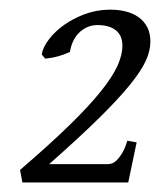

<svg xmlns="http://www.w3.org/2000/svg" viewBox="-20 -679 335 402"><path d="M294.9 -591.8Q294.9 -573.2 285.4 -552Q275.9 -530.8 251.7 -501Q227.5 -471.2 186.8 -431.2Q146 -391.1 83 -335.4H206.1Q216.3 -335.4 223.9 -343Q231.4 -350.6 236.6 -359.9Q241.7 -369.1 244.1 -376.7Q246.6 -384.3 246.6 -384.3L266.1 -380.9L248.5 -296.9H26.9L22 -323.2Q84 -376.5 125.2 -416.7Q166.5 -457 191.2 -487.8Q215.8 -518.6 226.1 -541.5Q236.3 -564.5 236.3 -583Q236.3 -604.5 222.7 -615.5Q209 -626.5 184.1 -626.5Q171.4 -626.5 161.4 -621.6Q151.4 -616.7 144 -608.9Q136.7 -601.1 132.3 -590.8Q127.9 -580.6 126.5 -570.3Q115.2 -564.9 102.1 -561.3Q88.9 -557.6 74.7 -556.2L67.4 -564.9Q69.8 -580.1 82.3 -596.4Q94.7 -612.8 113.8 -626.5Q132.8 -640.1 157 -649.2Q181.2 -658.2 207 -658.7Q226.1 -659.2 242.2 -655.3Q258.3 -651.4 270 -643.1Q281.7 -634.8 288.3 -622.1Q294.9 -609.4 294.9 -591.8Z"/></svg>

Font: Gentium
Style: Italic
Weight: 400
Italic angle: -7°
Designer: J. Victor Gaultney
Version: Version 1.02; 2005; OFL release